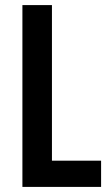

<svg xmlns="http://www.w3.org/2000/svg" viewBox="-20 -734 433 754"><path d="M68 0H377V-103H184V-714H68Z"/></svg>

Font: Noto Sans Lao Looped ExtraCondensed SemiBold
Style: Regular
Weight: 600
Width: 2
Designer: Mark Frömberg, Ben Mitchell
Foundry: The Fontpad Ltd
Version: Version 1.002